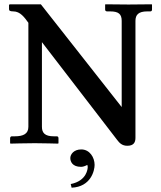

<svg xmlns="http://www.w3.org/2000/svg" viewBox="-20 -666 750 893"><path d="M546 -569V-168L170 -646H25L22 -643V-624C22 -617 25 -613 42 -613C74 -613 94 -585 112 -560V-76C112 -44 89 -32 49 -32H35C31 -32 27 -29 27 -23V0L29 2C29 2 103 0 142 0C177 0 250 2 250 2L252 0V-23C252 -29 249 -32 244 -32H230C189 -32 175 -48 175 -76V-470L525 -15C535 -2 547 12 572 12C601 12 610 -3 610 -25V-569C610 -597 624 -613 665 -613H679C684 -613 687 -616 687 -621V-645L685 -646C685 -646 613 -645 578 -645C539 -645 471 -646 471 -646L469 -645V-621C469 -616 473 -613 478 -613H492C531 -613 546 -601 546 -569ZM358 29C322 29 307 53 307 69C307 85 316 110 357 110C365 110 375 107 386 101C387 104 388 107 388 111C388 117 385 175 309 190L313 207C403 203 420 127 420 101C420 66 397 29 358 29Z"/></svg>

Font: Libertinus Serif Semibold
Style: Regular
Weight: 600
Designer: Philipp H. Poll, Khaled Hosny
Foundry: Caleb Maclennan
Version: Version 7.050;RELEASE